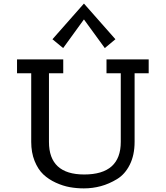

<svg xmlns="http://www.w3.org/2000/svg" viewBox="-20 -1020 908 1051"><path d="M73.2 -619.1V-694.8H326.2V-619.1H248V-243.2Q248 -64.9 440.9 -64.9Q641.1 -64.9 641.1 -243.2V-619.1H563V-694.8H793.9V-619.1H716.8V-244.1Q716.8 -170.9 690.4 -118.4Q664.1 -65.9 620.6 -39.6Q577.1 -13.2 532 -1Q486.8 11.2 439 11.2Q399.9 11.2 362.5 4.6Q325.2 -2 285.6 -20Q246.1 -38.1 217 -65.4Q188 -92.8 169.4 -138.9Q150.9 -185.1 150.9 -243.2V-619.1ZM267.1 -805.2 439 -1000H439.9L611.8 -805.2L553.7 -756.8L439.9 -913.1H439L325.7 -756.8Z"/></svg>

Font: CMU Concrete
Style: Bold
Weight: 700
Version: Version 0.7.0